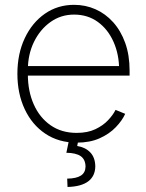

<svg xmlns="http://www.w3.org/2000/svg" viewBox="-20 -573 599 787"><path d="M294.4 11.7Q220.7 11.7 166 -24.9Q111.3 -61.5 81.3 -125.5Q51.3 -189.5 51.3 -270.5Q51.3 -352.1 81.3 -416Q111.3 -480 163.8 -516.6Q216.3 -553.2 283.7 -553.2Q330.1 -553.2 371.1 -535.2Q412.1 -517.1 443.6 -482.2Q475.1 -447.3 493.2 -397.2Q511.2 -347.2 511.2 -283.7V-263.2H79.1V-302.2H487.8L468.3 -286.6Q468.3 -350.1 445.3 -401.6Q422.4 -453.1 380.9 -483.2Q339.4 -513.2 283.7 -513.2Q229.5 -513.2 186.8 -482.7Q144 -452.1 119.1 -400.9Q94.2 -349.6 94.2 -286.1V-268.1Q94.2 -199.7 118.2 -145.5Q142.1 -91.3 187 -59.8Q231.9 -28.3 294.4 -28.3Q339.4 -28.3 371.1 -43.5Q402.8 -58.6 423.3 -80.6Q443.8 -102.5 453.6 -122.6L493.2 -106.4Q481 -79.1 454.8 -51.8Q428.7 -24.4 388.7 -6.3Q348.6 11.7 294.4 11.7ZM263.7 -2.9H302.2L296.4 25.4Q330.1 30.8 350.1 51.8Q370.1 72.8 370.6 108.9Q370.1 148.9 341.6 170.4Q313 191.9 256.8 193.4L255.4 159.2Q293 158.7 311.5 146.7Q330.1 134.8 330.6 109.9Q330.1 80.6 310.8 67.1Q291.5 53.7 252 53.2Z"/></svg>

Font: Inter Tight ExtraLight
Style: Regular
Weight: 250
Designer: Rasmus Andersson
Foundry: rsms
Version: Version 3.004